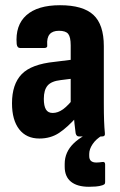

<svg xmlns="http://www.w3.org/2000/svg" viewBox="-20 -523 460 736"><path d="M282 0Q273 0 270 -12Q268 -25 265.5 -49.5Q263 -74 262 -95L251 -120V-349Q251 -381 241.5 -393Q232 -405 206 -405Q157 -405 161 -351Q163 -339 150 -339H57Q46 -339 44 -354Q38 -426 81 -464.5Q124 -503 210 -503Q298 -503 338 -466Q378 -429 378 -346V-127Q378 -87 379 -60Q380 -33 382 -13Q384 0 372 0ZM131 8Q81 8 53.5 -27.5Q26 -63 26 -127Q26 -200 63 -238.5Q100 -277 190 -286L262 -295L261 -222L213 -216Q177 -212 162.5 -195Q148 -178 148 -144Q148 -117 156 -103.5Q164 -90 182 -90Q202 -90 221.5 -104Q241 -118 268 -152L277 -78Q239 -35 206.5 -13.5Q174 8 131 8ZM321 193Q276 193 252 173.5Q228 154 228 116V105Q228 60 262.5 26.5Q297 -7 359 -27L373 -13L372 -4Q348 10 335 29.5Q322 49 322 67V75Q322 88 329 94Q336 100 349 100Q354 100 360 99.5Q366 99 372 98Q383 96 383 107V175Q383 181 380.5 183Q378 185 373 187Q361 191 347 192Q333 193 321 193Z"/></svg>

Font: Sofia Sans Condensed ExtraBold
Style: Regular
Weight: 800
Designer: Botio Nikoltchev, Ani Petrova
Foundry: lettersoup
Version: Version 4.101